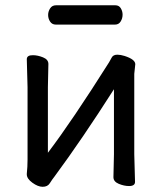

<svg xmlns="http://www.w3.org/2000/svg" viewBox="-20 -699 617 738"><path d="M144 19Q126 19 104.5 3.4Q83 -12.2 83 -28.8V-30.8Q85.9 -57.6 85.9 -85.9V-363.8L83 -471.2Q83 -487.3 106.9 -486.8Q125 -486.8 145.5 -478.5Q166 -470.2 166 -453.1L164.1 -363.8V-111.8Q256.8 -233.9 398.9 -459Q403.8 -466.8 409.4 -477.8Q415 -488.8 431.2 -488.8Q443.4 -488.8 459 -483.9Q500 -470.7 500 -452.1L496.1 -415V-106L499 0Q499 16.1 476.1 16.1Q457 16.1 436.5 7.6Q416 -1 416 -18.1L418 -106V-356Q294.9 -163.1 189.9 -21Q180.2 -8.8 171.6 5.1Q163.1 19 144 19ZM422.4 -604.5H194.3Q180.2 -604.5 172.6 -616Q165 -627.4 165 -641.6Q165 -654.8 172.6 -666.7Q180.2 -678.7 195.3 -678.7H423.3Q437.5 -678.7 444.3 -667.2Q451.2 -655.8 451.2 -642.6Q451.2 -628.4 443.8 -616.5Q436.5 -604.5 422.4 -604.5Z"/></svg>

Font: LXGW WenKai Screen R
Style: Regular
Weight: 400
Designer: Fontworks Inc.
Version: Version 1.235;May 31, 2022